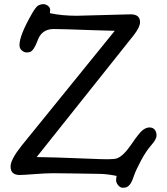

<svg xmlns="http://www.w3.org/2000/svg" viewBox="-20 -817 785 905"><path d="M529.8 12.2Q486.8 3.4 454.3 2.7Q421.9 2 397.2 1.7Q372.6 1.5 321.8 0.5Q271 -0.5 232.9 -0.5Q194.8 -0.5 142.1 3.7Q89.4 7.8 72.3 7.8Q29.8 7.8 29.8 -32.2Q29.8 -64.9 81.5 -129.9L521 -671.9Q498.5 -672.4 467.3 -673.3L402.3 -675.3Q377.4 -676.3 353.3 -677Q329.1 -677.7 294.2 -679Q259.3 -680.2 232.9 -680.2Q174.3 -680.2 155.8 -622.1Q139.6 -579.6 122.1 -572.3Q115.7 -569.8 105 -569.8Q94.2 -569.8 83 -579.1Q71.8 -588.4 71.8 -604.5Q71.8 -649.9 129.9 -751.5Q149.4 -785.6 160.9 -791.5Q172.4 -797.4 184.3 -797.4Q196.3 -797.4 206.3 -789.3Q216.3 -781.2 216.3 -771Q216.3 -760.7 215.3 -754.9Q271.5 -742.7 342.3 -742.7L595.7 -749.5Q640.1 -749.5 640.1 -712.4Q640.1 -689.9 611.3 -652.3L152.8 -76.7Q201.7 -76.2 243.2 -74.7L324.7 -71.8L414.6 -68.4Q458.5 -66.4 489.3 -66.4Q520 -66.4 531.7 -70.8Q562 -82 598.9 -136.2Q635.7 -190.4 652.3 -203.4Q668.9 -216.3 684.6 -216.3Q700.2 -216.3 709 -206.1Q717.8 -195.8 717.8 -178.2Q717.8 -160.6 693.1 -132.8Q668.5 -105 644.3 -59.6Q620.1 -14.2 611.8 10.5Q603.5 35.2 597.9 44.4Q592.3 53.7 586.4 58.8Q580.6 64 575 65.9Q569.3 67.9 558.1 67.9Q546.9 67.9 537.1 56.2Q527.3 44.4 527.3 33.2Q527.3 22 529.8 12.2Z"/></svg>

Font: Oldenburg
Style: Regular
Weight: 400
Designer: Nicole Fally
Foundry: Nicole Fally
Version: Version 1.001